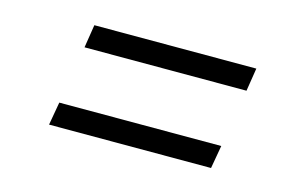

<svg xmlns="http://www.w3.org/2000/svg" viewBox="-47 -526 714 458"><g transform="rotate(15 310.0 -297.5)"><path d="M130 -369 139 -426H539L530 -369ZM96 -169 106 -226H506L496 -169Z"/></g></svg>

Font: Figtree Light
Style: Italic
Weight: 300
Italic angle: -9.5°
Foundry: Erik Kennedy
Version: Version 2.001; ttfautohint (v1.8.4.7-5d5b);gftools[0.9.27]